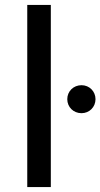

<svg xmlns="http://www.w3.org/2000/svg" viewBox="-20 -762 409 782"><path d="M91 0H187V-742H91ZM312 -301C344 -301 369 -326 369 -358C369 -390 344 -415 312 -415C279 -415 254 -390 254 -358C254 -326 279 -301 312 -301Z"/></svg>

Font: AWKNG-Font Medium
Style: Regular
Weight: 500
Designer: Awakening Church
Foundry: Awakening Church
Version: Version 1.700;PS 001.700;hotconv 1.0.88;makeotf.lib2.5.64775